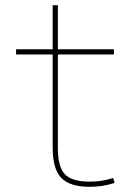

<svg xmlns="http://www.w3.org/2000/svg" viewBox="-20 -710 509 740"><path d="M326 10Q249 10 216 -24.5Q183 -59 183 -140V-500H42V-520H183V-690H203V-520H419V-500H203V-140Q203 -67 230 -38.5Q257 -10 326 -10Q351 -10 372.5 -13.5Q394 -17 416 -24L422 -5Q397 3 373.5 6.5Q350 10 326 10Z"/></svg>

Font: M PLUS 1 Thin Thin
Style: Regular
Weight: 250
Version: Version 1.001